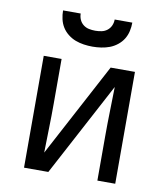

<svg xmlns="http://www.w3.org/2000/svg" viewBox="-83 -810 766 879"><g transform="rotate(10 300.0 -370.0)"><path d="M88 0V-520H171V-312Q171 -255 169.5 -198Q168 -141 167 -84L399 -520H512V0H429V-208Q429 -265 430.5 -322Q432 -379 433 -436L201 0ZM300 -600Q280 -600 259.5 -603Q239 -606 220.5 -613Q202 -620 185.5 -633Q169 -646 158.5 -663Q148 -680 143.5 -700Q139 -720 139 -740H221Q221 -725 227 -711.5Q233 -698 244.5 -689Q256 -680 270.5 -677Q285 -674 300 -674Q315 -674 329.5 -677Q344 -680 355.5 -689Q367 -698 373 -711.5Q379 -725 379 -740H461Q461 -720 456.5 -700Q452 -680 441.5 -663Q431 -646 414.5 -633Q398 -620 379.5 -613Q361 -606 340.5 -603Q320 -600 300 -600Z"/></g></svg>

Font: Iosevka Meiseki Sans
Style: Regular
Weight: 400
Monospace: yes
Designer: Belleve Invis
Foundry: Belleve Invis
Version: Version 11.2.6; ttfautohint (v1.8.4)